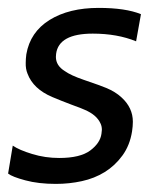

<svg xmlns="http://www.w3.org/2000/svg" viewBox="-21 -442 387 474"><path d="M117 12Q74 12 41.5 3.2Q9 -5.5 -1 -13.5L10.5 -82.5Q26.5 -71.5 58.5 -61.8Q90.5 -52 125 -52Q177 -52 201.8 -70.5Q226.5 -89 229.5 -112L230.5 -121.5Q230.5 -130.5 227 -137.5Q217.5 -158.5 188 -171L178.5 -175L154.5 -184Q130.5 -193 108 -202.5Q61 -222.5 47 -260Q42 -272 42.5 -287Q42.5 -296.5 44 -308Q53.5 -363 101.5 -392.8Q149.5 -422.5 222.5 -422.5Q289 -422.5 327 -407L315 -340Q268.5 -359 208 -359Q124 -359 117.5 -309L117 -301.5Q117 -280 139 -266.5Q153.5 -256 185.5 -245Q229.5 -230 241 -225Q264 -215.5 279 -201.5Q307 -176 307 -141.5Q307 -130.5 305 -117.5Q299.5 -83 281.2 -58Q263 -33 237.5 -17.2Q212 -1.5 181 5.2Q150 12 117 12Z"/></svg>

Font: Lucymar Sans
Style: Italic
Weight: 400
Italic angle: -10°
Foundry: The League of Moveable Type (original font) / Main changes by Cristiano Sobral with portions from Mirco Monsees
Version: Version 2.00;August 30, 2020;FontCreator 13.0.0.2681 64-bit